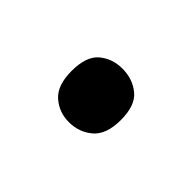

<svg xmlns="http://www.w3.org/2000/svg" viewBox="-37 -523 342 342"><g transform="rotate(45 134.0 -352.5)"><path d="M133 -285Q108 -285 90 -301Q72 -317 72 -353Q72 -390 90 -405Q108 -420 133 -420Q159 -420 177.5 -405Q196 -390 196 -353Q196 -317 177.5 -301Q159 -285 133 -285Z"/></g></svg>

Font: Noto Sans Adlam
Style: Regular
Weight: 400
Designer: Mark Jamra, Neil Patel
Foundry: JamraPatel LLC
Version: Version 3.001